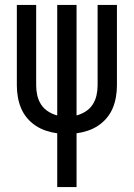

<svg xmlns="http://www.w3.org/2000/svg" viewBox="-20 -540 540 775"><path d="M211 215V-2Q188 -5 165.5 -12.5Q143 -20 123.5 -33Q104 -46 89 -64Q74 -82 65 -103.5Q56 -125 52 -148.5Q48 -172 48 -195V-520H126V-195Q126 -175 130.5 -155Q135 -135 146 -118Q157 -101 174.5 -90Q192 -79 211 -74V-520H289V-74Q308 -79 325.5 -90Q343 -101 354 -118Q365 -135 369.5 -155Q374 -175 374 -195V-520H452V-195Q452 -172 448 -148.5Q444 -125 435 -103.5Q426 -82 411 -64Q396 -46 376.5 -33Q357 -20 334.5 -12.5Q312 -5 289 -2V215Z"/></svg>

Font: Iosevka SS04
Style: Regular
Weight: 400
Monospace: yes
Designer: Belleve Invis
Foundry: Belleve Invis
Version: Version 19.0.0; ttfautohint (v1.8.4)